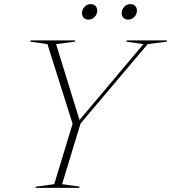

<svg xmlns="http://www.w3.org/2000/svg" viewBox="-20 -911 830 931"><path d="M675.5 -697 592.5 -709 594 -715H790L788.5 -709L696 -697L370.5 -312L281 -18L366.5 -6L364.5 0H152L153.5 -6L243 -18L332 -311L210 -697L126.5 -709L128.5 -715H345L343 -709L252 -697L365.5 -329ZM408 -816Q393.5 -816 385.5 -825.5Q377.5 -835 377.5 -847.5Q377.5 -864 389.5 -877.5Q401.5 -891 421 -891Q435.5 -891 443.5 -881.8Q451.5 -872.5 451.5 -859.5Q451.5 -843 439.5 -829.5Q427.5 -816 408 -816ZM600.5 -816Q586 -816 578 -825.5Q570 -835 570 -847.5Q570 -864 582 -877.5Q594 -891 613.5 -891Q628 -891 636 -881.8Q644 -872.5 644 -859.5Q644 -843 632 -829.5Q620 -816 600.5 -816Z"/></svg>

Font: Newsreader 72pt ExtraLight
Style: Italic
Weight: 275
Italic angle: -17°
Designer: Hugues Gentile
Foundry: Production Type
Version: Version 1.003; ttfautohint (v1.8.3)